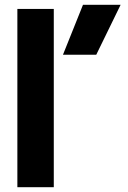

<svg xmlns="http://www.w3.org/2000/svg" viewBox="-20 -776 529 796"><path d="M324 -756H480L379 -549H241ZM52 -739H203V0H52Z"/></svg>

Font: Prompt SemiBold
Style: Regular
Weight: 600
Designer: Katatrad Team
Foundry: CadsonDemak
Version: Version 1.000